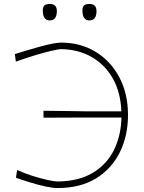

<svg xmlns="http://www.w3.org/2000/svg" viewBox="-20 -940 726 969"><path d="M269.5 9Q245.5 9 208.2 0.8Q171 -7.5 131.5 -19.5Q92 -31.5 60.5 -43L66.5 -82Q104 -65 145.2 -52Q186.5 -39 220.8 -31.5Q255 -24 271.5 -24Q379.5 -25.5 450 -68.8Q520.5 -112 555.8 -184.5Q591 -257 593 -347H425.5Q355 -346.5 303.2 -346.5Q251.5 -346.5 199.5 -346V-381Q248.5 -380.5 301 -379.8Q353.5 -379 424.5 -378H592.5Q589 -473.5 549.8 -543.2Q510.5 -613 443.5 -651.8Q376.5 -690.5 289 -692Q275 -692 239.2 -683.5Q203.5 -675 156.2 -660.8Q109 -646.5 60 -629L55 -667Q77.5 -674 109.5 -683.8Q141.5 -693.5 175.8 -703Q210 -712.5 240 -718.8Q270 -725 288 -725Q386 -725 462.2 -678.8Q538.5 -632.5 582.2 -550Q626 -467.5 626 -359Q626 -256 585.2 -172.5Q544.5 -89 465.2 -40Q386 9 269.5 9ZM431 -837Q396 -837 396 -887Q396 -905 404.2 -912.5Q412.5 -920 432 -920Q467 -920 467 -884Q467 -837 431 -837ZM231 -837Q196 -837 196 -887Q196 -905 204.2 -912.5Q212.5 -920 232 -920Q267 -920 267 -884Q267 -837 231 -837Z"/></svg>

Font: Commissioner Loud Thin
Style: Regular
Weight: 100
Designer: Kostas Bartsokas
Foundry: Kostas Bartsokas
Version: Version 1.000; ttfautohint (v1.8.3)